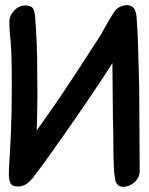

<svg xmlns="http://www.w3.org/2000/svg" viewBox="-20 -715 571 738"><path d="M16 -637V-625Q16 -602 18.5 -581Q21 -560 22 -539Q24 -518 24 -496Q24 -474 25 -451Q26 -370 24.5 -288.5Q23 -207 18 -126Q17 -106 15.5 -85.5Q14 -65 14 -43Q15 -21 21 -9.5Q27 2 50 2Q73 2 92 -16Q111 -34 113 -55Q120 -155 122.5 -254Q125 -353 123 -453Q123 -502 121 -551Q119 -600 115 -650Q113 -671 107.5 -681.5Q102 -692 81 -694H77Q54 -694 36 -676Q18 -658 16 -637ZM405 -637V-625Q405 -602 407.5 -581Q410 -560 411 -539Q413 -523 412.5 -508.5Q412 -494 412 -477Q413 -423 413 -369Q413 -315 414 -259Q415 -227 415.5 -193.5Q416 -160 416 -126Q417 -100 417.5 -74.5Q418 -49 423 -24Q428 3 454 3Q466 3 477.5 -2Q489 -7 498 -15.5Q507 -24 512 -35Q517 -46 517 -57Q516 -138 516 -218.5Q516 -299 515 -381Q513 -448 511.5 -515Q510 -582 505 -650Q503 -671 495.5 -682.5Q488 -694 466 -694Q456 -694 445 -689Q434 -684 425.5 -675.5Q417 -667 411.5 -657Q406 -647 405 -637ZM424 -676Q422 -674 420.5 -671Q419 -668 417 -666Q403 -645 390.5 -622.5Q378 -600 365 -577Q314 -499 263.5 -421Q213 -343 159 -267Q145 -247 130 -226Q115 -205 100 -185Q86 -165 70 -147Q54 -129 39 -109Q38 -106 36 -103.5Q34 -101 32 -98Q19 -75 22.5 -46.5Q26 -18 46 -4Q60 5 76.5 -5Q93 -15 105 -30Q140 -75 172 -120.5Q204 -166 236 -211Q302 -305 365 -400Q428 -495 487 -593Q494 -604 498.5 -618Q503 -632 503.5 -646Q504 -660 500 -671.5Q496 -683 487 -690Q475 -698 455 -693.5Q435 -689 424 -676Z"/></svg>

Font: Balpaq
Style: Regular
Weight: 400
Designer: Abay Emes
Version: Version 1.000